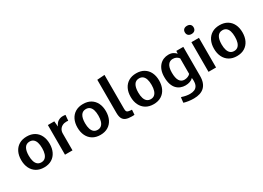

<svg xmlns="http://www.w3.org/2000/svg" viewBox="-13 -1751 4066 2963"><g transform="rotate(-30 2020.0 -269.0)"><path d="M302.2 10.3Q222.2 10.3 165.3 -24.4Q108.4 -59.1 78.1 -121.3Q47.9 -183.6 47.9 -265.6Q47.9 -347.7 78.1 -409.2Q108.4 -470.7 165.3 -504.9Q222.2 -539.1 302.2 -539.1Q382.3 -539.1 439 -504.9Q495.6 -470.7 525.6 -409.2Q555.7 -347.7 555.7 -265.6Q555.7 -183.6 525.6 -121.3Q495.6 -59.1 439 -24.4Q382.3 10.3 302.2 10.3ZM302.2 -79.6Q341.8 -79.6 368.2 -101.6Q394.5 -123.5 407.7 -164.8Q420.9 -206.1 420.9 -265.1Q420.9 -324.2 408 -365.2Q395 -406.2 368.7 -427.7Q342.3 -449.2 302.2 -449.2Q242.2 -449.2 212.6 -401.6Q183.1 -354 183.1 -265.1Q183.1 -206.1 196.3 -164.6Q209.5 -123 235.8 -101.3Q262.2 -79.6 302.2 -79.6Z M675.3 0V-528.3H789.6L798.3 -431.2Q823.7 -488.8 861.3 -510.7Q898.9 -532.7 940.9 -532.7Q953.6 -532.7 965.6 -531.7Q977.5 -530.8 989.3 -528.3L980.5 -428.7Q972.2 -429.7 963.9 -430.4Q955.6 -431.2 949.2 -431.2Q907.7 -431.2 876.2 -414.8Q844.7 -398.4 826.9 -368.7Q809.1 -338.9 809.1 -298.3V0Z M1305.2 10.3Q1225.1 10.3 1168.2 -24.4Q1111.3 -59.1 1081.1 -121.3Q1050.8 -183.6 1050.8 -265.6Q1050.8 -347.7 1081.1 -409.2Q1111.3 -470.7 1168.2 -504.9Q1225.1 -539.1 1305.2 -539.1Q1385.3 -539.1 1441.9 -504.9Q1498.5 -470.7 1528.6 -409.2Q1558.6 -347.7 1558.6 -265.6Q1558.6 -183.6 1528.6 -121.3Q1498.5 -59.1 1441.9 -24.4Q1385.3 10.3 1305.2 10.3ZM1305.2 -79.6Q1344.7 -79.6 1371.1 -101.6Q1397.5 -123.5 1410.6 -164.8Q1423.8 -206.1 1423.8 -265.1Q1423.8 -324.2 1410.9 -365.2Q1397.9 -406.2 1371.6 -427.7Q1345.2 -449.2 1305.2 -449.2Q1245.1 -449.2 1215.6 -401.6Q1186 -354 1186 -265.1Q1186 -206.1 1199.2 -164.6Q1212.4 -123 1238.8 -101.3Q1265.1 -79.6 1305.2 -79.6Z M1864.3 4.9Q1801.8 4.9 1762.2 -10.5Q1722.7 -25.9 1703.9 -62.5Q1685.1 -99.1 1685.1 -164.1V-752L1818.8 -761.7V-162.6Q1818.8 -134.3 1823.7 -118.7Q1828.6 -103 1844 -96.2Q1859.4 -89.4 1891.1 -86.4Q1897.9 -85.9 1904.5 -85.4Q1911.1 -85 1918 -84.5L1911.6 3.4Q1895 4.4 1884.3 4.6Q1873.5 4.9 1864.3 4.9Z M2252.9 10.3Q2172.9 10.3 2116 -24.4Q2059.1 -59.1 2028.8 -121.3Q1998.5 -183.6 1998.5 -265.6Q1998.5 -347.7 2028.8 -409.2Q2059.1 -470.7 2116 -504.9Q2172.9 -539.1 2252.9 -539.1Q2333 -539.1 2389.6 -504.9Q2446.3 -470.7 2476.3 -409.2Q2506.3 -347.7 2506.3 -265.6Q2506.3 -183.6 2476.3 -121.3Q2446.3 -59.1 2389.6 -24.4Q2333 10.3 2252.9 10.3ZM2252.9 -79.6Q2292.5 -79.6 2318.8 -101.6Q2345.2 -123.5 2358.4 -164.8Q2371.6 -206.1 2371.6 -265.1Q2371.6 -324.2 2358.6 -365.2Q2345.7 -406.2 2319.3 -427.7Q2293 -449.2 2252.9 -449.2Q2192.9 -449.2 2163.3 -401.6Q2133.8 -354 2133.8 -265.1Q2133.8 -206.1 2147 -164.6Q2160.2 -123 2186.5 -101.3Q2212.9 -79.6 2252.9 -79.6Z M2834 244.1Q2785.6 244.1 2740.5 237.5Q2695.3 231 2657.7 219.2L2667.5 128.4H2680.7Q2712.4 139.6 2748.5 146.2Q2784.7 152.8 2816.4 152.8Q2861.8 152.8 2895.5 138.9Q2929.2 125 2947.8 92.5Q2966.3 60.1 2966.3 4.9Q2966.3 -4.4 2965.6 -15.4Q2964.8 -26.4 2962.9 -46.4Q2939 -21 2902.6 -8.1Q2866.2 4.9 2822.3 4.9Q2778.3 4.9 2738.5 -10.3Q2698.7 -25.4 2667.7 -57.9Q2636.7 -90.3 2618.9 -143.3Q2601.1 -196.3 2601.1 -271Q2601.1 -338.4 2619.1 -388.4Q2637.2 -438.5 2668.5 -472.2Q2699.7 -505.9 2740.5 -522.5Q2781.2 -539.1 2826.7 -539.1Q2875 -539.1 2908.2 -521.5Q2941.4 -503.9 2961.4 -479.5L2963.9 -528.3H3088.4V-8.8Q3088.4 56.6 3071 104.2Q3053.7 151.9 3020.8 182.9Q2987.8 213.9 2940.7 229Q2893.6 244.1 2834 244.1ZM2851.1 -79.6Q2867.2 -79.6 2882.6 -82.5Q2897.9 -85.4 2911.6 -90.8Q2925.3 -96.2 2937.3 -104Q2949.2 -111.8 2958 -122.1V-398.9Q2948.2 -411.6 2937 -420.9Q2925.8 -430.2 2912.8 -436.5Q2899.9 -442.9 2885 -446Q2870.1 -449.2 2852.5 -449.2Q2828.1 -449.2 2806.9 -439.5Q2785.6 -429.7 2769.8 -408.9Q2753.9 -388.2 2745.1 -354Q2736.3 -319.8 2736.3 -271Q2736.3 -223.1 2743.7 -187.3Q2751 -151.4 2765.6 -127.7Q2780.3 -104 2801.8 -91.8Q2823.2 -79.6 2851.1 -79.6Z M3232.9 0V-528.3H3367.2V0ZM3299.3 -635.7Q3262.7 -635.7 3241.7 -655.5Q3220.7 -675.3 3220.7 -710Q3220.7 -743.2 3241.7 -762.5Q3262.7 -781.7 3299.3 -781.7Q3335.9 -781.7 3356.7 -762.5Q3377.4 -743.2 3377.4 -710Q3377.4 -675.3 3356.7 -655.5Q3335.9 -635.7 3299.3 -635.7Z M3738.3 10.3Q3658.2 10.3 3601.3 -24.4Q3544.4 -59.1 3514.2 -121.3Q3483.9 -183.6 3483.9 -265.6Q3483.9 -347.7 3514.2 -409.2Q3544.4 -470.7 3601.3 -504.9Q3658.2 -539.1 3738.3 -539.1Q3818.4 -539.1 3875 -504.9Q3931.6 -470.7 3961.7 -409.2Q3991.7 -347.7 3991.7 -265.6Q3991.7 -183.6 3961.7 -121.3Q3931.6 -59.1 3875 -24.4Q3818.4 10.3 3738.3 10.3ZM3738.3 -79.6Q3777.8 -79.6 3804.2 -101.6Q3830.6 -123.5 3843.8 -164.8Q3856.9 -206.1 3856.9 -265.1Q3856.9 -324.2 3844 -365.2Q3831.1 -406.2 3804.7 -427.7Q3778.3 -449.2 3738.3 -449.2Q3678.2 -449.2 3648.7 -401.6Q3619.1 -354 3619.1 -265.1Q3619.1 -206.1 3632.3 -164.6Q3645.5 -123 3671.9 -101.3Q3698.2 -79.6 3738.3 -79.6Z"/></g></svg>

Font: Comme SemiBold
Style: Regular
Weight: 600
Version: Version 1.000;gftools[0.9.27]